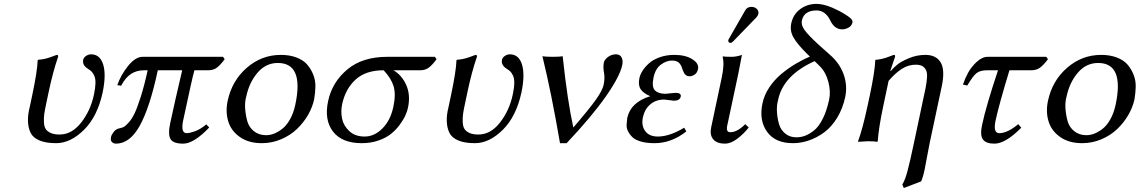

<svg xmlns="http://www.w3.org/2000/svg" viewBox="-20 -718 5793 976"><path d="M227.5 -251 214.4 -189Q207.5 -157.7 204.8 -137.2Q202.1 -116.7 203.4 -95.2Q204.6 -73.7 212.9 -61.5Q221.2 -49.3 238.5 -41.7Q255.9 -34.2 283.2 -34.2Q345.2 -34.2 392.8 -95.2Q440.4 -156.2 457.5 -236.8Q464.8 -271 465.3 -294.9Q465.8 -318.8 459.2 -333Q452.6 -347.2 446 -353.8Q439.5 -360.4 427.2 -368.2Q397.5 -386.7 402.8 -414.1Q405.8 -426.3 418 -434.1Q430.2 -441.9 442.9 -441.9Q488.3 -441.9 504.4 -390.4Q520.5 -338.9 502 -249Q475.6 -126 407 -58.1Q338.4 9.8 265.1 9.8Q213.9 9.8 181.4 -3.7Q148.9 -17.1 136.5 -41.3Q124 -65.4 122.3 -99.1Q120.6 -132.8 130.9 -172.9L144 -234.9Q169.9 -357.9 171.4 -411.1L173.8 -414.1Q183.6 -414.6 193.4 -416.3Q203.1 -418 210 -419.4Q216.8 -420.9 226.6 -424.1Q236.3 -427.2 240.5 -428.7Q244.6 -430.2 254.9 -434.1Q265.1 -438 268.1 -439Q277.3 -439 275.4 -429.2Q249 -353 227.5 -251Z M1113.8 -429.2 1122.1 -417Q1100.6 -387.7 1082.8 -374.3Q1064.9 -360.8 1038.6 -360.8H968.3Q957.5 -324.7 911.1 -106Q897.5 -41 929.2 -41Q944.3 -41 971.7 -51Q999 -61 1028.8 -85.9L1043.5 -69.8Q965.3 12.2 911.1 12.2Q860.8 12.2 846.9 -11Q833 -34.2 845.2 -91.8Q869.6 -206.1 906.2 -360.8H782.2Q742.2 -173.3 691.4 -80.6Q640.6 12.2 569.3 12.2Q557.6 12.2 549.1 4.2Q540.5 -3.9 544.4 -22Q546.9 -33.2 558.3 -47.9Q569.8 -62.5 587.9 -65.9Q600.1 -68.4 608.6 -72.5Q617.2 -76.7 633.5 -94.5Q649.9 -112.3 663.8 -141.1Q677.7 -169.9 695.8 -226.8Q713.9 -283.7 730.5 -360.8H712.4Q674.3 -360.8 646 -342.3Q617.7 -323.7 595.7 -282.2L576.2 -285.2Q594.2 -336.9 631.3 -383.1Q668.5 -429.2 705.1 -429.2Z M1137.2 -205.1Q1159.2 -308.1 1234.6 -373.5Q1310.1 -439 1407.7 -439Q1453.1 -439 1487.8 -425.5Q1522.5 -412.1 1541.7 -389.6Q1561 -367.2 1572.5 -338.1Q1584 -309.1 1583.3 -277.3Q1582.5 -245.6 1577.1 -213.9Q1568.4 -172.9 1545.7 -133.5Q1522.9 -94.2 1489.3 -62Q1455.6 -29.8 1408.9 -10Q1362.3 9.8 1310.5 9.8Q1244.1 9.8 1199.7 -21.2Q1155.3 -52.2 1140.4 -100.6Q1125.5 -148.9 1137.2 -205.1ZM1392.1 -397.9Q1331.5 -397.9 1289.3 -348.6Q1247.1 -299.3 1231.9 -228Q1223.6 -199.2 1226.3 -164.8Q1229 -130.4 1237.5 -100.6Q1246.1 -70.8 1271.2 -50.8Q1296.4 -30.8 1333 -30.8Q1352.1 -30.8 1372.1 -38.3Q1392.1 -45.9 1413.8 -62.3Q1435.5 -78.6 1453.9 -110.8Q1472.2 -143.1 1481.4 -187Q1525.9 -397.9 1392.1 -397.9Z M2116.2 -360.8H1980Q2022.9 -335.9 2045.2 -285.6Q2067.4 -235.4 2054.2 -171.9Q2050.3 -152.3 2040.5 -130.9Q2030.8 -109.4 2011.7 -83.5Q1992.7 -57.6 1967.5 -37.4Q1942.4 -17.1 1903.6 -3.7Q1864.7 9.8 1819.3 9.8Q1718.3 9.8 1672.9 -49.1Q1627.4 -107.9 1647.9 -204.1Q1668.5 -301.3 1747.1 -366.2Q1823.2 -429.2 1949.7 -429.2H2190.4L2199.2 -417Q2177.7 -387.7 2159.7 -374.3Q2141.6 -360.8 2116.2 -360.8ZM1833.5 -23.9Q1882.8 -23.9 1923.8 -64.9Q1964.8 -106 1979.5 -174.8Q1993.2 -239.3 1980.7 -279.8Q1968.3 -320.3 1930.2 -360.8Q1839.4 -360.8 1787.6 -313.5Q1735.8 -266.1 1719.2 -188Q1711.4 -151.4 1718.8 -115.2Q1726.1 -79.1 1755.6 -51.5Q1785.2 -23.9 1833.5 -23.9Z M2356.4 -251 2343.3 -189Q2336.4 -157.7 2333.7 -137.2Q2331.1 -116.7 2332.3 -95.2Q2333.5 -73.7 2341.8 -61.5Q2350.1 -49.3 2367.4 -41.7Q2384.8 -34.2 2412.1 -34.2Q2474.1 -34.2 2521.7 -95.2Q2569.3 -156.2 2586.4 -236.8Q2593.8 -271 2594.2 -294.9Q2594.7 -318.8 2588.1 -333Q2581.5 -347.2 2575 -353.8Q2568.4 -360.4 2556.2 -368.2Q2526.4 -386.7 2531.7 -414.1Q2534.7 -426.3 2546.9 -434.1Q2559.1 -441.9 2571.8 -441.9Q2617.2 -441.9 2633.3 -390.4Q2649.4 -338.9 2630.9 -249Q2604.5 -126 2535.9 -58.1Q2467.3 9.8 2394 9.8Q2342.8 9.8 2310.3 -3.7Q2277.8 -17.1 2265.4 -41.3Q2252.9 -65.4 2251.2 -99.1Q2249.5 -132.8 2259.8 -172.9L2272.9 -234.9Q2298.8 -357.9 2300.3 -411.1L2302.7 -414.1Q2312.5 -414.6 2322.3 -416.3Q2332 -418 2338.9 -419.4Q2345.7 -420.9 2355.5 -424.1Q2365.2 -427.2 2369.4 -428.7Q2373.5 -430.2 2383.8 -434.1Q2394 -438 2397 -439Q2406.2 -439 2404.3 -429.2Q2377.9 -353 2356.4 -251Z M2894.5 -69.8Q2977.1 -166 3009.8 -212.4Q3042.5 -258.8 3048.3 -286.1Q3055.7 -320.8 3050.3 -349.1Q3044.9 -377.4 3049.8 -400.9Q3052.7 -415 3070.8 -428.5Q3088.9 -441.9 3110.8 -441.9Q3131.8 -441.9 3139.9 -425.8Q3147.9 -409.7 3143.1 -387.2Q3130.9 -329.6 3060.1 -228.3Q2989.3 -127 2860.4 9.8H2826.7Q2782.7 -246.6 2737.3 -432.1Q2752.9 -429.2 2789.8 -429.2Q2826.7 -429.2 2840.3 -432.1Q2864.3 -205.6 2894.5 -69.8Z M3248 -121.1Q3239.3 -79.6 3259.8 -51.8Q3280.3 -23.9 3324.2 -23.9Q3383.3 -23.9 3458 -68.8L3468.8 -49.8Q3392.1 10.3 3306.2 9.8Q3266.6 9.8 3238 1.5Q3209.5 -6.8 3195.3 -20.3Q3181.2 -33.7 3172.6 -50.5Q3164.1 -67.4 3165.3 -84.7Q3166.5 -102.1 3168.5 -118.2Q3185.5 -198.2 3285.6 -229Q3250 -244.1 3236.3 -265.1Q3222.7 -286.1 3230.5 -321.8Q3233.9 -338.4 3245.6 -357.2Q3257.3 -376 3277.8 -395Q3298.3 -414.1 3332.5 -426.5Q3366.7 -439 3408.2 -439Q3464.4 -439 3499.3 -417Q3534.2 -395 3528.3 -367.2Q3524.4 -347.7 3511.2 -338.9Q3498 -330.1 3485.4 -330.1Q3475.1 -330.1 3467.8 -335.4Q3460.4 -340.8 3457.5 -346.4Q3454.6 -352.1 3450.2 -362.8Q3447.3 -373 3444.3 -379.9Q3441.4 -386.7 3435.5 -394.5Q3429.7 -402.3 3419.9 -406.2Q3410.2 -410.2 3396 -410.2Q3367.2 -410.2 3339.4 -389.4Q3311.5 -368.7 3302.2 -324.2Q3292 -276.4 3309.1 -258.8Q3326.2 -241.2 3363.3 -241.2L3387.7 -243.7Q3412.1 -246.1 3415.5 -246.1Q3429.7 -246.1 3436 -241Q3442.4 -235.8 3440.4 -227.1Q3436 -206.1 3405.8 -206.1Q3401.9 -206.1 3381.3 -209Q3360.8 -211.9 3356.4 -211.9Q3314.5 -211.9 3285.6 -187.5Q3256.8 -163.1 3248 -121.1Z M3800.3 -683.1Q3815.9 -683.1 3826.9 -672.9Q3837.9 -662.6 3835 -647.9Q3832.5 -637.2 3825.2 -629.9L3707 -507.8Q3699.2 -500 3693.4 -500Q3687.5 -500 3684.3 -503.9Q3681.2 -507.8 3682.1 -513.2Q3682.6 -516.6 3686.5 -522.9L3768.6 -666Q3778.3 -683.1 3800.3 -683.1ZM3648.4 -321.8Q3663.6 -391.6 3653.3 -429.2L3655.8 -431.2Q3667.5 -429.2 3699.2 -429.2Q3724.1 -429.2 3751.5 -439Q3739.7 -375 3732.9 -342.8L3679.2 -90.8Q3673.3 -68.4 3676 -57.1Q3678.7 -45.9 3692.9 -45.9Q3727.5 -45.9 3768.6 -86.9L3786.1 -69.8Q3760.3 -37.1 3727.5 -12.5Q3694.8 12.2 3665.5 12.2Q3624 12.2 3605.5 -10Q3586.9 -32.2 3595.2 -70.8Z M4097.2 -430.2 4085 -441.9Q4031.7 -494.6 4012.9 -528.6Q3994.1 -562.5 4002.4 -600.1Q4012.2 -645.5 4048.1 -671.9Q4084 -698.2 4130.4 -698.2Q4177.7 -698.2 4248.5 -661.1Q4264.2 -652.3 4271.5 -647.9Q4278.8 -643.6 4291.5 -634.8Q4304.2 -626 4309.6 -618.7Q4314.9 -611.3 4313.5 -605Q4309.6 -585.9 4293.2 -577.4Q4276.9 -568.8 4261.7 -568.8Q4222.2 -568.8 4201.2 -612.8Q4176.3 -664.6 4131.3 -665Q4067.4 -665 4056.2 -613.8Q4051.3 -591.3 4069.8 -565.4Q4088.4 -539.6 4138.7 -493.2L4198.2 -439.9Q4245.6 -399.9 4267.6 -342.8Q4289.1 -283.7 4276.4 -224.1Q4263.7 -165.5 4235.4 -119.1Q4207 -72.8 4169.9 -45.4Q4132.8 -18.1 4092.3 -4.2Q4051.8 9.8 4010.7 9.8Q3920.4 9.8 3878.9 -48.6Q3837.4 -106.9 3856 -192.9Q3864.7 -234.9 3890.4 -273.4Q3916 -312 3951.4 -341.6Q3986.8 -371.1 4023.2 -392.8Q4059.6 -414.6 4097.2 -430.2ZM4121.1 -407.2Q3961.9 -335.9 3935.5 -210.9Q3927.2 -180.7 3929.7 -147Q3932.1 -113.3 3940.7 -85.2Q3949.2 -57.1 3972.2 -38.6Q3995.1 -20 4028.3 -20Q4050.3 -20 4071.5 -27.6Q4092.8 -35.2 4117.2 -54.2Q4141.6 -73.2 4162.1 -113.8Q4182.6 -154.3 4194.8 -211.9Q4203.6 -252.4 4190.9 -301.5Q4178.2 -350.6 4147.9 -380.9Z M4507.8 -356.9Q4522 -373.5 4541 -389.4Q4560.1 -405.3 4600.3 -422.1Q4640.6 -439 4684.1 -439Q4738.3 -439 4761.5 -401.1Q4784.7 -363.3 4767.6 -280.8L4706.5 5.9Q4700.7 32.7 4692.4 79.3Q4684.1 126 4680.2 144Q4671.9 184.1 4662.1 204.1L4574.2 237.8L4566.9 220.2Q4581.1 196.8 4593.5 149.9Q4606 103 4626.5 5.9L4685.5 -272.9Q4691.9 -306.2 4692.6 -332Q4693.4 -357.9 4679.4 -373.5Q4665.5 -389.2 4636.2 -389.2Q4597.2 -389.2 4564.2 -367.9Q4531.2 -346.7 4497.1 -307.1L4470.2 -180.2Q4446.3 -67.4 4441.9 0L4439 2.9Q4425.8 0 4391.6 0L4342.3 2.9L4341.8 0Q4365.2 -63.5 4390.1 -180.2L4401.9 -234.9Q4427.2 -355 4429.2 -411.1L4431.6 -414.1Q4446.3 -415 4460.4 -418.2Q4474.6 -421.4 4481.4 -423.6Q4488.3 -425.8 4504.2 -431.9Q4520 -438 4522.9 -439Q4532.2 -439 4529.8 -429.2L4505.4 -356.9Z M5002 -429.2H5298.8L5307.1 -417Q5285.6 -388.2 5267.3 -374.5Q5249 -360.8 5223.1 -360.8H5111.3Q5058.1 -185.5 5041 -106Q5027.3 -41 5059.1 -41Q5101.1 -41 5156.2 -86.9L5171.4 -68.8Q5091.3 12.2 5035.2 12.2Q4992.2 12.2 4976.6 -9Q4960.9 -30.3 4972.2 -83Q4992.7 -179.2 5053.2 -360.8H4997.6Q4961.9 -360.8 4943.6 -345.9Q4925.3 -331.1 4897 -283.2L4875 -288.1Q4885.7 -319.8 4901.6 -348.9Q4917.5 -377.9 4945.1 -403.6Q4972.7 -429.2 5002 -429.2Z M5307.1 -205.1Q5329.1 -308.1 5404.5 -373.5Q5480 -439 5577.6 -439Q5623 -439 5657.7 -425.5Q5692.4 -412.1 5711.7 -389.6Q5731 -367.2 5742.4 -338.1Q5753.9 -309.1 5753.2 -277.3Q5752.4 -245.6 5747.1 -213.9Q5738.3 -172.9 5715.6 -133.5Q5692.9 -94.2 5659.2 -62Q5625.5 -29.8 5578.9 -10Q5532.2 9.8 5480.5 9.8Q5414.1 9.8 5369.6 -21.2Q5325.2 -52.2 5310.3 -100.6Q5295.4 -148.9 5307.1 -205.1ZM5562 -397.9Q5501.5 -397.9 5459.2 -348.6Q5417 -299.3 5401.9 -228Q5393.6 -199.2 5396.2 -164.8Q5398.9 -130.4 5407.5 -100.6Q5416 -70.8 5441.2 -50.8Q5466.3 -30.8 5502.9 -30.8Q5522 -30.8 5542 -38.3Q5562 -45.9 5583.7 -62.3Q5605.5 -78.6 5623.8 -110.8Q5642.1 -143.1 5651.4 -187Q5695.8 -397.9 5562 -397.9Z"/></svg>

Font: Linux Biolinum
Style: Italic
Weight: 400
Italic angle: -12°
Designer: Philipp H. Poll
Foundry: Philipp H. Poll
Version: Version 1.1.3 ; ttfautohint (v0.9)